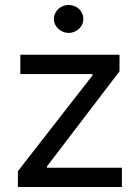

<svg xmlns="http://www.w3.org/2000/svg" viewBox="-20 -750 552 770"><path d="M51.8 -63.5 350.8 -447.5V-453H61.5V-530.4H459.3V-464.1L168.5 -82.9V-77.3H468.9V0H51.8ZM196.1 -674Q196.1 -689.2 204.4 -702.3Q212.7 -715.5 226.2 -722.7Q239.6 -730 255.5 -730Q271.1 -730 284.7 -722.7Q298.3 -715.5 306.3 -702.3Q314.2 -689.2 314.2 -674Q314.2 -658.8 306.3 -646.1Q298.3 -633.3 284.7 -625.7Q271.1 -618.1 255.5 -618.1Q239.6 -618.1 226.2 -625.7Q212.7 -633.3 204.4 -646.1Q196.1 -658.8 196.1 -674Z"/></svg>

Font: Pretendard Variable
Style: Regular
Weight: 400
Designer: Base glyphs from Inter by Rasmus Andersson; Hangul glyphs from Noto Sans CJK(Source Han Sans) by Jang Soo-young and Kang
Foundry: Kil Hyung-jin
Version: Version 1.100;FEAKit 1.0